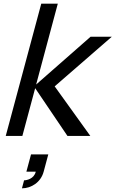

<svg xmlns="http://www.w3.org/2000/svg" viewBox="-20 -740 628 1045"><path d="M11.2 0H101.7L171.4 -260L347.2 0H471.7L277.6 -270L588.4 -540H472.9L176.7 -280L294.6 -720H204.6ZM99.4 285C149.4 285 201.9 253 217.6 194.5L242.8 100.5H148.8L123.6 194.5H174.6C165.5 234 124 241.5 111 241.5Z"/></svg>

Font: Manrope
Style: MediumItalic
Weight: 500
Italic angle: -15°
Designer: Mikhail Sharanda
Foundry: Mikhail Sharanda
Version: Version 4.502;hotconv 1.0.109;makeotfexe 2.5.65596